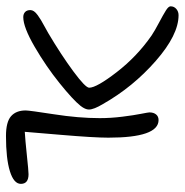

<svg xmlns="http://www.w3.org/2000/svg" viewBox="-8 -546 600 623"><g transform="rotate(-90 291.5 -235.0)"><path d="M212.9 -20Q155.8 -20 155.8 -183.1Q155.8 -229.5 165 -337.4Q174.3 -445.3 174.8 -454.1Q148.9 -452.6 98.4 -447.3Q47.9 -441.9 37.1 -441.9Q5.9 -441.9 5.9 -466.8Q5.9 -489.7 46.9 -502.4Q87.9 -515.1 161.1 -515.1Q206.5 -515.1 225.3 -498.8Q244.1 -482.4 244.1 -451.2Q244.1 -439.5 231.7 -359.4Q219.2 -279.3 219.2 -210.9Q219.2 -174.3 223.9 -137.2Q228.5 -100.1 233.2 -76.7Q237.8 -53.2 237.8 -49.8Q237.8 -36.1 231.2 -28.1Q224.6 -20 212.9 -20ZM553.2 44.9Q489.3 44.9 404.8 -29.1Q320.3 -103 265.1 -200.2Q247.1 -230 247.1 -246.1Q247.1 -257.8 258.8 -272.9Q278.8 -297.9 332.8 -341.3Q386.7 -384.8 450.4 -421.9Q514.2 -459 546.9 -459Q557.1 -459 563.5 -453.1Q569.8 -447.3 569.8 -436Q569.8 -430.2 565.9 -424.3Q562 -418.5 553.2 -412.1Q544.4 -405.8 537.4 -401.6Q530.3 -397.5 516.1 -389.6Q502 -381.8 495.1 -377.9Q424.3 -335.9 371.1 -296.6Q317.9 -257.3 317.9 -245.1Q317.9 -221.2 368.4 -155.8Q418.9 -90.3 486.8 -43Q502.9 -32.2 528.8 -18.6Q554.7 -4.9 568.4 3.7Q582 12.2 582 19Q582 30.3 573.5 37.6Q564.9 44.9 553.2 44.9Z"/></g></svg>

Font: Shantell Sans Irregular
Style: Regular
Weight: 300
Designer: Stephen Nixon, Anya Danilova, Shantell Martin
Foundry: Arrow Type
Version: Version 1.006;[9816181b4]